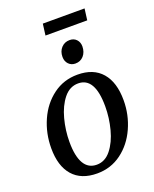

<svg xmlns="http://www.w3.org/2000/svg" viewBox="-165 -995 884 1100"><g transform="rotate(-20 277.0 -445.0)"><path d="M519 -331.5Q519 -242.5 483.2 -163.5Q447.5 -84.5 382.8 -36.5Q318 11.5 234.5 11.5Q137.5 11.5 86.2 -47Q35 -105.5 35 -213.5Q35 -304.5 70.5 -384Q106 -463.5 170.8 -511.5Q235.5 -559.5 319.5 -559.5Q416.5 -559.5 467.8 -500.2Q519 -441 519 -331.5ZM145.5 -212.5Q145.5 -125.5 171.5 -81Q197.5 -36.5 249 -36.5Q300 -36.5 336 -81.8Q372 -127 390 -195.8Q408 -264.5 408 -334.5Q408 -511 306.5 -511Q254.5 -511 218.2 -465.8Q182 -420.5 163.8 -351.8Q145.5 -283 145.5 -212.5ZM274.5 -684Q274.5 -717.5 294.5 -739.2Q314.5 -761 345.5 -761Q371.5 -761 387 -744.2Q402.5 -727.5 402.5 -702Q402 -667 382.5 -645Q363 -623 332 -623Q307 -623 290.8 -640Q274.5 -657 274.5 -684ZM225 -832.5 234 -902H488.5L479.5 -832.5Z"/></g></svg>

Font: Merriweather Text
Style: Italic
Weight: 400
Italic angle: -7.8°
Designer: Eben Sorkin
Foundry: Eben Sorkin
Version: Version 2.100